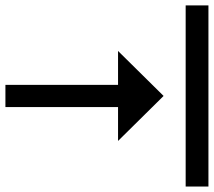

<svg xmlns="http://www.w3.org/2000/svg" viewBox="-20 -662 790 709"><path d="M415.9 -473.8V-348.7H0V-266.7H415.9V-141.5L584.1 -307.7ZM665.6 26.7H749.7V-642.1H665.6Z"/></svg>

Font: FiraCode Nerd Font
Style: Regular
Weight: 400
Designer: Carrois Corporate, Edenspiekermann AG, Nikita Prokopov
Foundry: Carrois Corporate, Edenspiekermann AG, Nikita Prokopov
Version: Version 6.002;Nerd Fonts 2.2.2